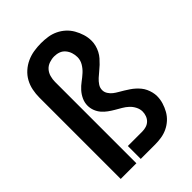

<svg xmlns="http://www.w3.org/2000/svg" viewBox="-218 -839 936 936"><g transform="rotate(-45 250.0 -371.5)"><path d="M49 0H157V-561Q157 -579 162 -596.5Q167 -614 178.5 -627Q190 -640 207.5 -646Q225 -652 242 -652Q259 -652 274 -646.5Q289 -641 299.5 -628.5Q310 -616 315 -600.5Q320 -585 320 -569Q320 -548 309 -529.5Q298 -511 282.5 -497Q267 -483 250 -470.5Q233 -458 219 -442.5Q205 -427 196 -407.5Q187 -388 187 -367Q187 -349 193.5 -332Q200 -315 211.5 -301.5Q223 -288 237.5 -277.5Q252 -267 267.5 -258Q283 -249 298.5 -240Q314 -231 327 -219Q340 -207 348.5 -190.5Q357 -174 357 -157Q357 -143 352 -129.5Q347 -116 337 -106.5Q327 -97 313.5 -93Q300 -89 286 -89H187V0H286Q308 0 330 -3.5Q352 -7 372 -16.5Q392 -26 408.5 -41Q425 -56 436 -75.5Q447 -95 453.5 -116.5Q460 -138 460 -160Q460 -174 456.5 -188Q453 -202 447 -215Q441 -228 432 -239Q423 -250 412.5 -259.5Q402 -269 390 -277Q378 -285 366 -292.5Q354 -300 341.5 -307Q329 -314 318 -322.5Q307 -331 299 -343.5Q291 -356 291 -370Q291 -386 300 -399.5Q309 -413 321 -424Q333 -435 345.5 -445Q358 -455 369.5 -466Q381 -477 391.5 -489Q402 -501 409.5 -515.5Q417 -530 421 -545.5Q425 -561 425 -577Q425 -600 418 -622.5Q411 -645 399.5 -665Q388 -685 371 -700.5Q354 -716 333 -726Q312 -736 289 -739.5Q266 -743 242 -743Q217 -743 192 -739Q167 -735 144 -724.5Q121 -714 102 -697Q83 -680 71 -658Q59 -636 54 -611Q49 -586 49 -561Z"/></g></svg>

Font: Iosevka SS09
Style: Bold
Weight: 700
Monospace: yes
Designer: Belleve Invis
Foundry: Belleve Invis
Version: Version 5.2.1; ttfautohint (v1.8.3)